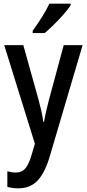

<svg xmlns="http://www.w3.org/2000/svg" viewBox="-20 -786 473 1046"><path d="M3 -540H107L190 -243Q198 -213 205 -182.5Q212 -152 216 -122H220Q224 -148 231 -178.5Q238 -209 247 -243L327 -540H430L249 73Q223 158 183.5 199Q144 240 80 240Q63 240 48.5 238Q34 236 20 232V147Q30 150 41.5 152Q53 154 65 154Q99 154 118.5 131Q138 108 153 55L170 -3ZM365 -757Q352 -737 327 -708.5Q302 -680 274 -652.5Q246 -625 224 -606H158V-618Q184 -654 208.5 -693Q233 -732 249 -766H365Z"/></svg>

Font: Noto Sans Condensed Medium
Style: Regular
Weight: 500
Width: 3
Designer: Monotype Design Team
Foundry: Monotype Imaging Inc.
Version: Version 2.013; ttfautohint (v1.8.4.7-5d5b)